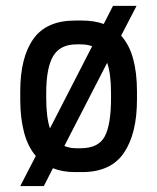

<svg xmlns="http://www.w3.org/2000/svg" viewBox="-20 -583 538 657"><path d="M129.9 53.7H49.3L102.5 -49.3Q75.2 -81.1 62.3 -130.1Q49.3 -179.2 49.3 -242.2V-270.5Q49.3 -386.2 94 -449.5Q138.7 -512.7 237.3 -512.7H260.7Q302.2 -512.7 335 -501L366.7 -563H447.3L394.5 -460.9Q422.4 -430.2 435.5 -382.1Q448.7 -334 448.7 -270.5V-242.2Q448.7 -126 404.1 -60.1Q359.4 5.9 260.7 5.9H237.3Q194.3 5.9 161.1 -7.3ZM242.2 -431.2Q185.5 -431.2 161.9 -390.9Q138.2 -350.6 138.2 -265.1V-247.1Q138.2 -182.1 150.9 -143.6L295.4 -424.8Q278.3 -431.2 255.4 -431.2ZM255.4 -75.7Q316.9 -75.7 338.4 -116.2Q359.9 -156.7 359.9 -247.1V-265.1Q359.9 -330.6 346.7 -368.2L200.2 -83.5Q218.3 -75.7 242.2 -75.7Z"/></svg>

Font: Kay Pho Du SemiBold
Style: Regular
Weight: 600
Designer: Victor Gaultney, Khu Oo Reh
Foundry: SIL International
Version: Version 3.000